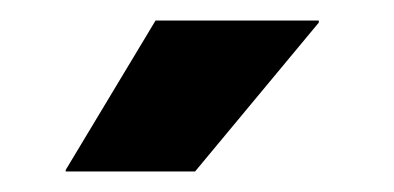

<svg xmlns="http://www.w3.org/2000/svg" viewBox="-20 -707 384 187"><path d="M131.5 -687H290.5V-685L170 -540H44V-541.5Z"/></svg>

Font: Anek Odia Medium
Style: Bold
Weight: 700
Version: Version 1.003